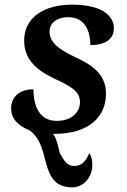

<svg xmlns="http://www.w3.org/2000/svg" viewBox="-20 -566 547 826"><path d="M291 240C344 240 376 190 377 150C378 130 375 109 364 93C349 128 331 148 300 148C259 148 249 107 238 95C224 32 215 19 208 10H213C367 10 436 -67 436 -163C436 -235 393 -280 304 -320C231 -354 192 -385 193 -433C194 -464 221 -492 274 -492C348 -492 368 -429 369 -372C435 -372 470 -399 470 -445C470 -493 426 -546 290 -546C170 -546 84 -491 84 -392C84 -317 127 -271 205 -232C293 -191 324 -172 324 -125C324 -90 295 -46 224 -46C156 -46 124 -100 124 -182C72 -182 28 -156 28 -99C28 -60 52 -27 108 -5C159 33 166 96 178 136C193 188 213 240 291 240Z"/></svg>

Font: Noto Serif Semi
Style: Italic
Weight: 600
Italic angle: -12°
Designer: Monotype Design Team
Foundry: Monotype Imaging Inc.
Version: Version 1.901